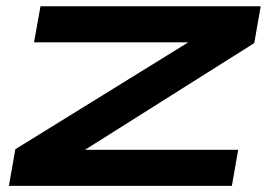

<svg xmlns="http://www.w3.org/2000/svg" viewBox="-20 -606 910 626"><path d="M9 0 30 -119.5 594 -468H91L112 -585.5H830L809 -465.5L257 -117.5H756.5L736 0Z"/></svg>

Font: Anybody UltraExpanded SemiBold
Style: Italic
Weight: 600
Width: 9
Italic angle: -10°
Designer: Tyler Finck
Foundry: Etcetera Type Company
Version: Version 1.010; ttfautohint (v1.8.3) -l 8 -r 50 -G 200 -x 14 